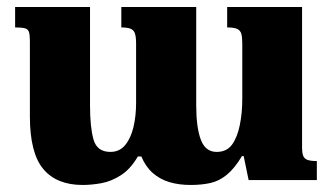

<svg xmlns="http://www.w3.org/2000/svg" viewBox="-20 -512 950 546"><path d="M626 -492H839V-91Q839 -78 842 -69.5Q845 -61 854 -57.5Q863 -54 881 -54V0H687L673 -68H668Q647 -33 625 -15Q603 3 578 8.5Q553 14 522 14Q489 14 462 6Q435 -2 414.5 -20Q394 -38 382 -67H372Q351 -31 323.5 -13.5Q296 4 268 9Q240 14 215 14Q141 14 103 -31.5Q65 -77 65 -181V-395Q65 -412 62.5 -420.5Q60 -429 51 -431.5Q42 -434 23 -434V-492H236V-212Q236 -150 246 -115Q256 -80 294 -80Q320 -80 336 -99.5Q352 -119 359.5 -150.5Q367 -182 367 -219V-388Q367 -406 364 -416Q361 -426 352 -430Q343 -434 325 -434V-492H538V-212Q538 -150 551 -115Q564 -80 596 -80Q625 -80 640 -101Q655 -122 662 -156.5Q669 -191 669 -231V-388Q669 -405 666.5 -415Q664 -425 655 -429.5Q646 -434 626 -434Z"/></svg>

Font: Noto Serif Armenian ExtraBold
Style: Regular
Weight: 800
Version: Version 2.007